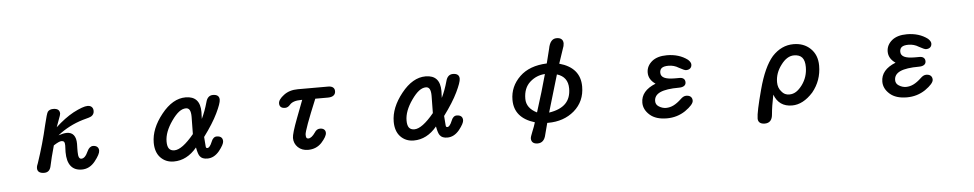

<svg xmlns="http://www.w3.org/2000/svg" viewBox="-44 -1084 8088 1594"><g transform="rotate(-5 4000.0 -286.5)"><path d="M225 -15Q225 -34 236 -57Q289 -214 324 -368Q346 -461 356 -475Q371 -494 402 -494Q456 -494 456 -450L452 -433L418 -340Q495 -411 568 -451Q651 -494 688 -494Q710 -494 722.5 -482Q735 -470 735 -448Q735 -421 713 -406Q700 -397 639 -382Q522 -347 427 -272Q469 -286 497 -286Q535 -286 554.5 -261Q574 -236 574 -188L573 -149V-121Q573 -90 579.5 -76Q586 -62 599 -62Q615 -62 629 -76Q643 -90 657 -121Q665 -139 677.5 -149Q690 -159 704 -159Q727 -159 739.5 -147.5Q752 -136 752 -116Q752 -87 707 -30Q661 28 596 28Q535 28 504 -11.5Q473 -51 473 -128L475 -184Q475 -205 468.5 -213.5Q462 -222 447 -222Q427 -222 381 -192Q352 -89 338 -21Q327 28 282 28Q254 28 239.5 17Q225 6 225 -15Z M1250 -19Q1209 -64 1209 -142Q1209 -258 1303 -376Q1397 -494 1505 -494Q1626 -494 1626 -361L1624 -307V-304Q1653 -364 1674 -439Q1688 -494 1733 -494Q1759 -494 1772.5 -483Q1786 -472 1786 -450Q1786 -420 1747 -339Q1708 -258 1630 -153L1636 -74Q1637 -65 1640 -62Q1643 -59 1649 -59Q1669 -59 1689 -108Q1696 -127 1707.5 -137.5Q1719 -148 1734 -148Q1758 -148 1771 -137Q1784 -126 1784 -104Q1784 -78 1742 -25Q1698 28 1642 28Q1598 28 1580 3Q1566 -13 1555 -72Q1472 28 1362 28Q1294 28 1250 -19ZM1375 -64Q1439 -64 1539 -185L1541 -329Q1541 -367 1531 -385Q1521 -403 1500 -403Q1471 -403 1442 -381Q1413 -359 1380 -312Q1316 -221 1316 -142Q1316 -101 1330.5 -82.5Q1345 -64 1375 -64Z M2397 -2Q2364 -34 2364 -80Q2364 -116 2412 -242L2468 -389H2458Q2390 -389 2363 -357Q2344 -335 2321 -335Q2298 -335 2286 -345.5Q2274 -356 2274 -376Q2274 -408 2322 -444Q2369 -480 2440 -480H2692Q2718 -480 2732 -469Q2746 -458 2746 -437Q2746 -414 2729.5 -401.5Q2713 -389 2682 -389H2577Q2471 -134 2471 -98Q2471 -80 2475.5 -72.5Q2480 -65 2491 -65Q2518 -65 2549 -110Q2566 -138 2594 -138Q2616 -138 2628 -127.5Q2640 -117 2640 -99Q2640 -69 2594 -18Q2549 29 2481 29Q2430 29 2397 -2Z M3250 -19Q3209 -64 3209 -142Q3209 -258 3303 -376Q3397 -494 3505 -494Q3626 -494 3626 -361L3624 -307V-304Q3653 -364 3674 -439Q3688 -494 3733 -494Q3759 -494 3772.5 -483Q3786 -472 3786 -450Q3786 -420 3747 -339Q3708 -258 3630 -153L3636 -74Q3637 -65 3640 -62Q3643 -59 3649 -59Q3669 -59 3689 -108Q3696 -127 3707.5 -137.5Q3719 -148 3734 -148Q3758 -148 3771 -137Q3784 -126 3784 -104Q3784 -78 3742 -25Q3698 28 3642 28Q3598 28 3580 3Q3566 -13 3555 -72Q3472 28 3362 28Q3294 28 3250 -19ZM3375 -64Q3439 -64 3539 -185L3541 -329Q3541 -367 3531 -385Q3521 -403 3500 -403Q3471 -403 3442 -381Q3413 -359 3380 -312Q3316 -221 3316 -142Q3316 -101 3330.5 -82.5Q3345 -64 3375 -64Z M4331 96Q4331 83 4348 42Q4366 -1 4376 -35Q4207 -86 4207 -236Q4207 -348 4291 -429Q4372 -507 4517 -513L4547 -633Q4562 -715 4616 -715Q4643 -715 4657 -702.5Q4671 -690 4671 -667L4668 -645L4620 -502Q4793 -454 4793 -297Q4793 -173 4704 -96Q4616 -21 4486 -21H4478L4464 32L4453 74Q4439 142 4384 142Q4358 142 4344.5 130Q4331 118 4331 96ZM4401 -115Q4457 -290 4494 -427Q4423 -423 4369 -375Q4314 -326 4314 -236Q4314 -158 4401 -115ZM4684 -290Q4684 -387 4593 -415L4501 -105Q4593 -119 4638.5 -164.5Q4684 -210 4684 -290Z M5330 -16Q5279 -61 5279 -119Q5279 -218 5402 -267Q5345 -306 5345 -364Q5345 -419 5392 -458Q5437 -494 5515 -494Q5618 -494 5688 -441Q5712 -419 5712 -400Q5712 -380 5699.5 -368.5Q5687 -357 5664 -357Q5651 -357 5606 -382Q5568 -406 5521 -406Q5484 -406 5466.5 -393.5Q5449 -381 5449 -354Q5449 -325 5477 -311Q5505 -297 5565 -297H5605Q5627 -297 5639 -286.5Q5651 -276 5651 -257Q5651 -238 5636 -227.5Q5621 -217 5593 -217Q5487 -217 5436.5 -194Q5386 -171 5386 -123Q5386 -94 5411 -78Q5440 -59 5472 -59Q5504 -59 5534.5 -74Q5565 -89 5599 -121Q5623 -145 5646 -145Q5671 -145 5684 -133Q5697 -121 5697 -100Q5697 -68 5626 -18Q5557 28 5472 28Q5380 28 5330 -16Z M6221 95Q6221 43 6271 -143Q6320 -327 6393 -411Q6470 -494 6571 -494Q6656 -494 6711 -442Q6768 -388 6768 -298Q6768 -174 6691 -80Q6608 12 6516 12Q6407 12 6368 -91Q6348 8 6343 69Q6338 142 6277 142Q6250 142 6235.5 130Q6221 118 6221 95ZM6436 -113Q6449 -96 6465 -88.5Q6481 -81 6502 -81Q6532 -81 6558 -97.5Q6584 -114 6610 -149Q6657 -214 6657 -296Q6657 -350 6635 -375.5Q6613 -401 6567 -401Q6508 -401 6458 -333Q6408 -267 6408 -191Q6408 -144 6436 -113Z M7330 -16Q7279 -61 7279 -119Q7279 -218 7402 -267Q7345 -306 7345 -364Q7345 -419 7392 -458Q7437 -494 7515 -494Q7618 -494 7688 -441Q7712 -419 7712 -400Q7712 -380 7699.5 -368.5Q7687 -357 7664 -357Q7651 -357 7606 -382Q7568 -406 7521 -406Q7484 -406 7466.5 -393.5Q7449 -381 7449 -354Q7449 -325 7477 -311Q7505 -297 7565 -297H7605Q7627 -297 7639 -286.5Q7651 -276 7651 -257Q7651 -238 7636 -227.5Q7621 -217 7593 -217Q7487 -217 7436.5 -194Q7386 -171 7386 -123Q7386 -94 7411 -78Q7440 -59 7472 -59Q7504 -59 7534.5 -74Q7565 -89 7599 -121Q7623 -145 7646 -145Q7671 -145 7684 -133Q7697 -121 7697 -100Q7697 -68 7626 -18Q7557 28 7472 28Q7380 28 7330 -16Z"/></g></svg>

Font: 寒蝉全圆体 Bold
Style: Regular
Weight: 700
Designer: Warren2060
      Designed by Motoya company      

      [Varela Round]
      Joe Prince(Latin component); Avraham Cornf
Foundry: ChillType
Version: Version 3.200